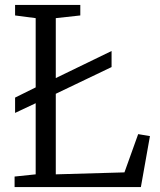

<svg xmlns="http://www.w3.org/2000/svg" viewBox="-20 -763 652 783"><path d="M39.5 0V-43L125.5 -52V-689L41.5 -700V-743H307.5V-700L207.5 -689V-52L487.5 -60L543.5 -216L591.5 -208L554.5 0ZM41.5 -302.5V-365L146.5 -417L199 -440.5L435 -555V-489.5L198 -376L146.5 -352Z"/></svg>

Font: Merriweather Light
Style: Regular
Weight: 300
Version: Version 2.100